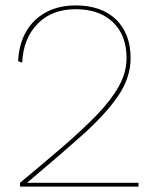

<svg xmlns="http://www.w3.org/2000/svg" viewBox="-20 -690 574 710"><path d="M54 0V-14Q143 -88 215 -150Q287 -212 339.5 -266.5Q392 -321 420 -372Q448 -423 448 -475Q448 -560 397.5 -608Q347 -656 260 -656Q172 -656 119 -602Q66 -548 62 -458L47 -464Q50 -527 76.5 -573Q103 -619 150 -644.5Q197 -670 260 -670Q307 -670 344.5 -657Q382 -644 408.5 -618.5Q435 -593 449 -557Q463 -521 463 -475Q463 -403 417 -335.5Q371 -268 285.5 -191.5Q200 -115 81 -15V-14Q86 -14 90.5 -14Q95 -14 100 -14Q105 -14 109 -14H492V0Z"/></svg>

Font: Work Sans Thin
Style: Regular
Weight: 250
Designer: Wei Huang
Foundry: Wei Huang
Version: Version 2.012